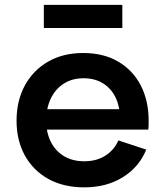

<svg xmlns="http://www.w3.org/2000/svg" viewBox="-20 -776 689 806"><path d="M334 10.5Q246 10.5 182.2 -25.2Q118.5 -61 84 -124Q49.5 -187 49.5 -269.5Q49.5 -353 84.2 -417Q119 -481 181.8 -517.2Q244.5 -553.5 329 -553.5Q414.5 -553.5 476 -517.5Q537.5 -481.5 570.8 -417.5Q604 -353.5 604 -269.5Q604 -255.5 603.8 -246.8Q603.5 -238 602.5 -232H482Q483 -241.5 483.5 -252Q484 -262.5 484 -276.5Q484 -326.5 466 -365Q448 -403.5 413.5 -425.5Q379 -447.5 330 -447.5Q283.5 -447.5 248.2 -425.2Q213 -403 193.5 -362.8Q174 -322.5 174 -269.5Q174 -219.5 193.2 -181Q212.5 -142.5 248.2 -120.8Q284 -99 334 -99Q385.5 -99 422.5 -122.8Q459.5 -146.5 477 -186.5L594 -148Q564 -74.5 495.5 -32Q427 10.5 334 10.5ZM127 -232V-317.5H546.5L570 -232ZM493.5 -755.5V-658.5H164V-755.5Z"/></svg>

Font: Hepta Slab SemiBold
Style: Regular
Weight: 600
Designer: Michael LaGattuta
Foundry: Michael LaGattuta
Version: Version 1.102